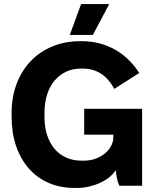

<svg xmlns="http://www.w3.org/2000/svg" viewBox="-20 -915 771 946"><path d="M347 11H359.8Q389.8 11 419 4.2Q448.2 -2.6 473.7 -14.4Q499.2 -26.2 519 -42.2Q538.8 -58.2 550.4 -77Q551.8 -56 556.9 -33.5Q562 -11 568.2 0H680.2V-379H394.8V-251.4H538.2V-238.4Q538.2 -215.8 527 -195Q515.8 -174.2 496.2 -158.3Q476.6 -142.4 450.3 -132.9Q424 -123.4 393.2 -123.4H382Q339.8 -123.4 305.9 -138.7Q272 -154 248.4 -182.1Q224.8 -210.2 212 -250Q199.2 -289.8 199.2 -338.8V-359.4Q199.2 -408.2 211.8 -448.3Q224.4 -488.4 248 -516.8Q271.6 -545.2 304.5 -561.1Q337.4 -577 378 -577H389Q438.8 -577 477.3 -552.2Q515.8 -527.4 543.2 -477L666 -555.4Q642.2 -592.8 611.7 -622.1Q581.2 -651.4 545.5 -671.2Q509.8 -691 469.6 -701.5Q429.4 -712 386.8 -712H375Q300 -712 237.8 -686.2Q175.6 -660.4 131.1 -613.7Q86.6 -567 61.9 -501.9Q37.2 -436.8 37.2 -358.2V-339.8Q37.2 -260.8 59.1 -196.2Q81 -131.6 121.6 -85.3Q162.2 -39 219.2 -14Q276.2 11 347 11ZM518.2 -895H379.6L323.8 -742.8H437.4Z"/></svg>

Font: Fixel Variable
Style: Regular
Weight: 100
Width: 3
Designer: AlfaBravo + MacPaw
Foundry: Kyrylo Tkachov, Marchela Mozhyna, Serhii Makarenko, Maria Weinstein, Zakhar Kryvoshyya
Version: Version 1.211